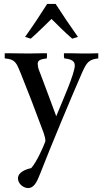

<svg xmlns="http://www.w3.org/2000/svg" viewBox="-20 -710 520 973"><path d="M375 -523C335 -579 299 -633 262 -690H219C183 -633 147 -579 107 -523L136 -514C173 -547 207 -581 241 -614C274 -581 309 -546 346 -514ZM478 -440C450 -439 427 -439 395 -439C375 -439 361 -440 344 -440H304V-423L306 -414C345 -410 359 -399 359 -378C359 -337 295 -195 265 -121C238 -193 212 -265 184 -338L177 -356C173 -366 171 -380 171 -387C171 -406 188 -410 217 -414C218 -418 218 -421 218 -425V-440H189C170 -440 152 -439 128 -439H120C87 -439 61 -440 33 -440H4V-414C57 -410 63 -392 84 -341C118 -257 161 -146 201 -37C206 -22 210 -9 210 6C199 37 164 114 138 142C110 148 71 163 71 194C71 220 97 243 123 243C145 243 161 224 174 193L184 169C233 42 350 -238 396 -342C419 -394 431 -409 478 -414Z"/></svg>

Font: Sibila
Style: Regular
Weight: 400
Designer: Stefan Peev
Foundry: Context Ltd
Version: Version 1.000